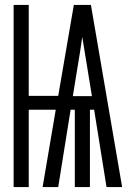

<svg xmlns="http://www.w3.org/2000/svg" viewBox="-20 -755 540 775"><path d="M35 0V-735H96V-368H215L278 -735H347L473 0H410L360 -312H343V0H282V-312H265L215 0H152L205 -312H96V0ZM351 -367 331 -490Q326 -519 321.5 -548Q317 -577 312 -606Q308 -577 303.5 -548Q299 -519 294 -490L274 -367Z"/></svg>

Font: Iosevka Custom Light
Style: Regular
Weight: 300
Monospace: yes
Designer: Belleve Invis
Foundry: Belleve Invis
Version: Version 27.3.5